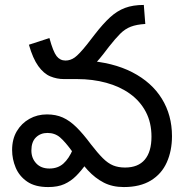

<svg xmlns="http://www.w3.org/2000/svg" viewBox="-20 -745 751 777"><path d="M239 -425Q210 -425 183.5 -436Q157 -447 135 -477.5Q113 -508 97 -564L180 -591Q195 -536 209 -518Q223 -500 245 -500Q265 -500 282.5 -512.5Q300 -525 332 -565L363 -605Q397 -649 425.5 -675Q454 -701 486 -713Q518 -725 562 -725L568 -648Q533 -646 509.5 -637Q486 -628 466.5 -608.5Q447 -589 421 -556L398 -526Q370 -490 345 -468Q320 -446 294.5 -435.5Q269 -425 239 -425ZM481 12Q435 12 400 -6Q365 -24 335.5 -56Q306 -88 273 -131Q244 -171 223 -189Q202 -207 172 -207Q144 -207 125.5 -189Q107 -171 107 -136Q107 -105 126.5 -84Q146 -63 180 -63Q214 -63 236.5 -83Q259 -103 275 -141L328 -81Q309 -54 288 -33Q267 -12 240.5 0Q214 12 175 12Q122 12 90 -10Q58 -32 43.5 -66.5Q29 -101 29 -138Q29 -182 48 -214Q67 -246 99 -264Q131 -282 170 -282Q206 -282 234 -269.5Q262 -257 289 -230.5Q316 -204 348 -161Q375 -126 396 -105Q417 -84 438 -75.5Q459 -67 486 -67Q539 -67 566 -99Q593 -131 593 -192Q593 -249 570 -292.5Q547 -336 506 -365.5Q465 -395 410 -410Q355 -425 292 -425H243L326 -500Q437 -493 515.5 -452.5Q594 -412 635 -345.5Q676 -279 676 -194Q676 -135 655 -88Q634 -41 590.5 -14.5Q547 12 481 12Z"/></svg>

Font: hextelugu15
Style: Book
Weight: 400
Designer: Jelle Bosma - Monotype Design Team
Foundry: Monotype Imaging Inc.
Version: Version 2.003